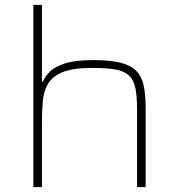

<svg xmlns="http://www.w3.org/2000/svg" viewBox="-20 -763 732 783"><path d="M116 0V-743H151V-430H155Q163 -450 183 -470.5Q203 -491 245.5 -504.5Q288 -518 361 -518Q430 -518 472.5 -507Q515 -496 537 -472.5Q559 -449 566.5 -411.5Q574 -374 574 -320V0H539V-315Q539 -371 532 -404.5Q525 -438 505 -456Q485 -474 449 -480Q413 -486 354 -486Q278 -486 236 -469Q194 -452 176 -421.5Q158 -391 154.5 -350.5Q151 -310 151 -264V0Z"/></svg>

Font: Saira Expanded Thin
Style: Regular
Weight: 250
Width: 7
Designer: Hector Gatti with collaboration of the Omnibus-Type team
Foundry: Omnibus-Type
Version: Version 1.101